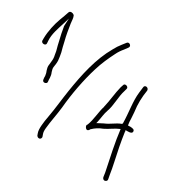

<svg xmlns="http://www.w3.org/2000/svg" viewBox="-113 -771 859 951"><g transform="rotate(15 317.0 -295.0)"><path d="M33 -503C31 -488 57 -481 59 -497L62 -512C69 -547 93 -581 110 -608L132 -643L119 -603C118 -601 118 -598 118 -595C116 -575 114 -549 114 -527C114 -518 113 -509 113 -500V-471C112 -462 112 -457 111 -450C111 -439 108 -426 104 -417L98 -401C94 -392 92 -386 92 -380V-365C93 -360 93 -354 93 -351C93 -347 92 -343 92 -340V-338C90 -334 89 -326 88 -319C86 -306 99 -301 109 -307C115 -312 112 -320 117 -335L119 -350C119 -354 119 -360 118 -365V-380C118 -383 119 -385 120 -389V-390C126 -404 130 -411 134 -427L137 -448C138 -454 138 -463 139 -471V-499C139 -509 140 -518 140 -527C140 -558 144 -595 147 -622C149 -640 153 -648 151 -663C150 -670 139 -678 130 -677C127 -677 124 -675 122 -672C113 -657 101 -642 90 -626C69 -596 48 -556 37 -518ZM104 -412ZM130 -55 131 -43C133 -37 137 -31 146 -31C152 -31 158 -39 157 -44L156 -57C155 -65 157 -76 162 -89C176 -127 197 -167 213 -208C241 -285 281 -368 322 -433C344 -469 372 -503 398 -532C409 -545 422 -556 435 -565L454 -580C468 -590 452 -611 439 -601L419 -586C405 -576 393 -565 380 -551C313 -484 265 -391 223 -296C202 -249 182 -195 161 -151C151 -130 143 -112 138 -97C132 -80 129 -66 130 -55ZM156 -57V-58ZM356 -159C347 -155 354 -133 363 -133C370 -133 374 -138 378 -142H379C395 -151 415 -158 438 -160C466 -165 490 -177 521 -181C511 -114 507 -26 503 46L500 72C500 80 505 87 512 87C521 87 526 82 526 75L528 49C530 32 532 10 533 -16C535 -67 539 -123 545 -172V-173L546 -174V-182C554 -180 582 -169 585 -185C587 -196 579 -199 566 -204L552 -207V-211C553 -222 555 -233 558 -244C563 -267 567 -290 570 -311C574 -331 580 -351 587 -370L599 -399C603 -416 580 -425 575 -409L563 -379C543 -329 540 -271 525 -212L524 -210L521 -207H519C489 -204 466 -190 433 -186L397 -178L402 -187C415 -212 420 -230 435 -252C458 -284 468 -333 491 -368L498 -380C507 -393 482 -408 476 -393L468 -381C448 -346 433 -302 413 -266V-265C395 -239 380 -190 358 -161ZM435 -565ZM438 -160H439ZM491 -368ZM558 -244Z"/></g></svg>

Font: Stray Cat
Style: Lt
Weight: 300
Version: Version 1.0